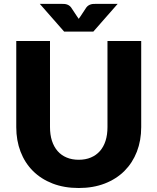

<svg xmlns="http://www.w3.org/2000/svg" viewBox="-20 -934 789 962"><path d="M374.5 -133.5Q408.5 -133.5 435.2 -144.8Q462 -156 480.5 -177Q499 -198 508.8 -228.2Q518.5 -258.5 518.5 -297V-728.5H687.5V-297Q687.5 -230 665.8 -174Q644 -118 603.5 -77.5Q563 -37 505 -14.5Q447 8 374.5 8Q301.5 8 243.5 -14.5Q185.5 -37 145 -77.5Q104.5 -118 83 -174Q61.5 -230 61.5 -297V-728.5H230.5V-297.5Q230.5 -259 240.2 -228.8Q250 -198.5 268.5 -177.2Q287 -156 313.8 -144.8Q340.5 -133.5 374.5 -133.5ZM569.5 -914.5 447.5 -775.5H301.5L179.5 -914.5H291.5Q296 -914.5 301.8 -914.2Q307.5 -914 313.5 -912.2Q319.5 -910.5 325.2 -907Q331 -903.5 336 -897L365.5 -852.5Q368 -849 370.2 -845.8Q372.5 -842.5 374.5 -839.5Q376.5 -842.5 378.8 -845.8Q381 -849 383.5 -852.5L412.5 -896.5Q417.5 -903 423.5 -906.8Q429.5 -910.5 435.5 -912.2Q441.5 -914 447.2 -914.2Q453 -914.5 457.5 -914.5Z"/></svg>

Font: Lato ExtraBold
Style: Regular
Weight: 800
Designer: Lukasz Dziedzic with Adam Twardoch and Botio Nikoltchev
Foundry: tyPoland Lukasz Dziedzic
Version: Version 2.015; 2015-08-06; http://www.latofonts.com/